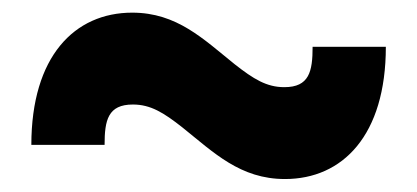

<svg xmlns="http://www.w3.org/2000/svg" viewBox="-20 -433 656 302"><path d="M428.2 -151.4C519 -151.4 586.9 -220.2 586.9 -359.4H471.7C471.7 -320.3 466.3 -295.9 427.2 -295.9C399.4 -295.9 378.9 -308.6 349.1 -332C299.8 -371.6 258.3 -413.1 188 -413.1C97.2 -413.1 29.3 -344.2 29.3 -205.1H144.5C144.5 -244.1 149.9 -268.6 189 -268.6C216.8 -268.6 237.3 -255.9 267.1 -232.4C316.4 -192.9 357.9 -151.4 428.2 -151.4Z"/></svg>

Font: Wand UI Pro Black
Style: Regular
Weight: 900
Designer: Andreas Faust
Version: Version 1.003;FEAKit 1.0